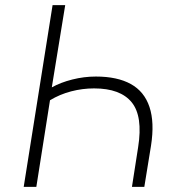

<svg xmlns="http://www.w3.org/2000/svg" viewBox="-20 -725 678 745"><path d="M72 0 184 -705H233L181 -386Q215 -405 260.5 -416.5Q306 -428 352 -428Q435 -428 487.5 -399Q540 -370 560 -310Q580 -250 566 -160L540 0H492L516 -154Q535 -274 491 -328Q447 -382 345 -382Q300 -382 256 -370.5Q212 -359 174 -336L121 0Z"/></svg>

Font: Nunito Sans 7pt SemiCondensed ExtraLight
Style: Italic
Weight: 250
Width: 4
Italic angle: -9°
Designer: Vernon Adams
Foundry: Vernon Adams
Version: Version 3.101;gftools[0.9.27]